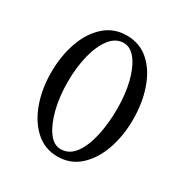

<svg xmlns="http://www.w3.org/2000/svg" viewBox="-149 -744 830 865"><g transform="rotate(30 266.0 -311.5)"><path d="M266 -626Q335 -626 382.5 -583Q430 -540 454.5 -468.5Q479 -397 479 -312Q479 -227 454 -155.5Q429 -84 381.5 -40.5Q334 3 266 3Q200 3 152 -40.5Q104 -84 78.5 -155.5Q53 -227 53 -312Q53 -397 78 -468.5Q103 -540 151 -583Q199 -626 266 -626ZM271 -590Q230 -590 200.5 -552.5Q171 -515 155 -452Q139 -389 139 -312Q139 -236 155 -172.5Q171 -109 198.5 -71Q226 -33 262 -33Q306 -33 335 -72Q364 -111 378.5 -176Q393 -241 393 -317Q393 -394 377.5 -455.5Q362 -517 334.5 -553.5Q307 -590 271 -590Z"/></g></svg>

Font: Amiri
Style: Italic
Weight: 400
Italic angle: 10°
Designer: Khaled Hosny
Version: Version 0.113